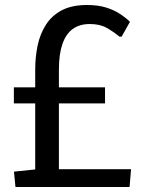

<svg xmlns="http://www.w3.org/2000/svg" viewBox="-20 -744 599 764"><path d="M41.5 0 35.6 -61 120.1 -69.8V-332.5H35.2V-396.5H120.1V-466.8Q120.1 -516.6 129.6 -562.5Q139.2 -608.4 162.4 -645Q185.5 -681.6 225.6 -702.9Q265.6 -724.1 326.2 -724.1Q370.1 -724.1 402.6 -713.9Q435.1 -703.6 458.3 -688.2Q481.4 -672.9 497.1 -657.2L463.9 -598.1H455.6Q430.2 -618.7 403.8 -633.5Q377.4 -648.4 336.9 -648.4Q296.9 -648.4 269.5 -628.7Q242.2 -608.9 228.3 -568.6Q214.4 -528.3 214.4 -467.3V-396.5H397.9V-332.5H214.4V-70.8H501.5L495.6 0Z"/></svg>

Font: Comme
Style: Regular
Weight: 400
Designer: Vernon Adams
Foundry: Vernon Adams
Version: Version 1.000;gftools[0.9.27]